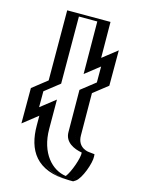

<svg xmlns="http://www.w3.org/2000/svg" viewBox="-123 -897 718 968"><g transform="rotate(15 236.0 -412.5)"><path d="M54.1 -250V-403L130.8 -463.4L129.6 -825H305.6L307.1 -602.2L383.1 -662V-509L308.2 -450L309.6 -234C309.6 -169.4 381.9 -163.9 392.6 -163C423.1 -160.5 365.6 0 335 0C205 0 131.6 -86 131.6 -225L131.3 -310.8ZM69.1 -280.9 146.2 -341.6 146.6 -225.1C146.6 -92.7 212.6 -15.8 333.9 -15C350.3 -25.4 388.7 -118.1 386.1 -148.5C368.7 -150.4 294.6 -161.5 294.6 -234L293.1 -457.2L368.1 -516.3V-631.1L292.3 -571.4L290.7 -810H144.7L145.8 -456.1L69.1 -395.7ZM69.1 -280.9V-395.7L145.8 -456.1L144.7 -810H290.7L292.3 -571.4L368.1 -631.1V-516.3L293.1 -457.2L294.6 -234C294.6 -161.5 368.7 -150.4 386.1 -148.5C388.7 -118.1 350.3 -25.4 333.9 -15C212.6 -15.8 146.6 -92.7 146.6 -225.1L146.2 -341.6ZM338.2 0 341.9 -2.4C367.6 -18.7 404.2 -112.7 401.1 -149.8L400 -162.1L387.7 -163.4C369.4 -165.4 309.6 -175.5 309.6 -234.1L308.2 -450L383.1 -509V-662L307.1 -602.2L305.6 -825H129.6L130.8 -463.4L54.1 -403V-250L131.3 -310.8L131.6 -225.1C131.6 -84 205.1 -0.8 338.2 0ZM94.1 -316.4V-399.6L170.8 -460L169.7 -810H265.7L267.6 -536.2L343.1 -595.6V-512.4L268.1 -453.4L269.6 -234C269.6 -180.3 319.6 -158.6 360.9 -151.3C364.7 -125 335.8 -43.5 313.8 -16.3C241.6 -25.8 171.6 -96.9 171.6 -225L171.1 -377ZM29.1 -214.5 106.4 -275.4 106.6 -225C106.6 -97.1 162.1 -1.1 333.2 0L356.5 0.1L368.4 -7.4C396.7 -25.5 429 -114.8 426.1 -149L425.2 -159.9L397.2 -162.9C397.2 -162.9 334.6 -165.5 334.6 -234L333.1 -453.9L408.1 -512.9V-697.5L332 -637.6C331.6 -694.2 331.1 -752.7 330.7 -810L330.6 -825H104.6L105.8 -459.5L29.1 -399.1Z"/></g></svg>

Font: Hussar Outliner
Style: Regular
Weight: 700
Foundry: Cannot Into Space Fonts
Version: Version 0.92